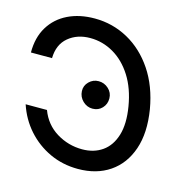

<svg xmlns="http://www.w3.org/2000/svg" viewBox="-109 -842 942 958"><g transform="rotate(15 362.0 -363.5)"><path d="M0 -490.8H109Q110.4 -561.4 155.7 -599.3Q201 -637.1 268.1 -637.1Q332.4 -637.1 388.8 -604.4Q445.3 -571.7 485.1 -509.2Q524.9 -446.7 539.8 -356.9Q554.3 -269.9 536.2 -210.4Q518.1 -150.9 475 -120.6Q431.8 -90.2 371.4 -90.2Q299.7 -90.2 238.6 -127.5Q177.6 -164.8 151.6 -234.4H41.5Q65.3 -162.3 114.3 -107.2Q163.4 -52.2 230.5 -21.1Q297.6 9.9 376.1 9.9Q471.9 9.9 539.6 -36Q607.2 -82 636.5 -167.3Q665.8 -252.5 646.7 -370.4Q627.1 -485.4 571.9 -567.5Q516.7 -649.5 437 -693.4Q357.2 -737.2 264.6 -737.2Q186.4 -737.2 126.8 -708.1Q67.1 -679 33.4 -623.8Q-0.4 -568.5 0 -490.8ZM368.6 -299.4Q398.8 -299.4 418.3 -320.1Q437.9 -340.9 437.5 -370.4Q437.1 -399.9 415.3 -419.9Q393.5 -440 364.3 -440Q335.6 -440 314.8 -419.4Q294 -398.8 295.5 -370.4Q296.9 -340.9 318.5 -320.1Q340.2 -299.4 368.6 -299.4Z"/></g></svg>

Font: Inter UI Medium
Style: Italic
Weight: 500
Italic angle: 9.39999°
Designer: Rasmus Andersson
Foundry: rsms
Version: 3.2;8d6f07862